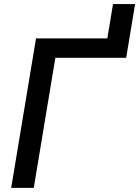

<svg xmlns="http://www.w3.org/2000/svg" viewBox="-20 -914 677 934"><path d="M34.4 0 155.2 -727.3H502.1L529.8 -894.2H637.1L593.8 -632.8H249.3L144.2 0Z"/></svg>

Font: Karasuma Gothic
Style: Medium Italic
Weight: 500
Italic angle: 9.39998°
Designer: Rasmus Andersson / Ryoko Nishizuka
Foundry: Genbu
Version: Version 1.00